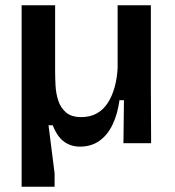

<svg xmlns="http://www.w3.org/2000/svg" viewBox="-20 -543 663 728"><path d="M62 165V-523H189V-274Q189 -250 190.5 -219.5Q192 -189 201 -161.5Q210 -134 230.5 -116.5Q251 -99 288 -99Q322 -99 347 -113Q372 -127 388.5 -152.5Q405 -178 414.5 -212Q424 -246 426 -285V-523H552V-216L553 0H448L450 -163H433Q426 -111 407 -71Q388 -31 357 -9Q326 13 283 13Q258 13 237.5 3Q217 -7 203 -25.5Q189 -44 180 -68H164L187 114V165Z"/></svg>

Font: Bricolage Grotesque 16pt SemiBold
Style: Regular
Weight: 600
Version: Version 1.001;gftools[0.9.33.dev8+g029e19f]